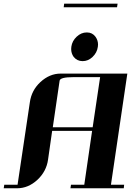

<svg xmlns="http://www.w3.org/2000/svg" viewBox="-20 -1010 703 1030"><path d="M0 0 2.9 -19H74.2L140.1 -460.9Q148.9 -525.4 196.8 -569.8Q246.1 -615.2 305.2 -615.2H663.1L575.2 -19H646L644 0H357.9L360.8 -19H432.1L474.1 -308.1H259.8L237.8 -153.8Q229 -90.3 180.2 -44.9Q131.3 0 71.8 0ZM263.2 -327.1H477.1L517.1 -596.2H374Q302.7 -596.2 299.8 -577.1ZM321.8 -971.2 324.2 -990.2H610.8L607.9 -971.2ZM361.8 -747.1Q361.8 -755.9 362.8 -759.8Q367.2 -790.5 391.1 -813Q415.5 -835.9 444.8 -835.9H446.8Q475.1 -835.9 492.2 -813Q505.9 -793.9 505.9 -771Q505.9 -762.7 504.9 -758.8Q500.5 -727.1 476.1 -704.1Q452.6 -682.1 423.8 -682.1H422.9Q393.6 -682.1 375 -705.1Q361.8 -723.6 361.8 -747.1Z"/></svg>

Font: Hjet
Style: Italic
Weight: 400
Designer: T. Christopher White
Version: Version 1.2